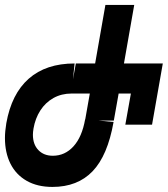

<svg xmlns="http://www.w3.org/2000/svg" viewBox="-24 -745 678 776"><path d="M-4 -187Q-4 -214 1.5 -247Q22.5 -365.5 92.2 -427Q162 -488.5 277.5 -488.5L271 -424.5L282.5 -488.5H360.5L402 -725H518.5L477 -488.5H634L590.5 -241H482.5L505 -367H455.5L436 -257.5H375L435 -252Q411 -116 350.2 -52.8Q289.5 10.5 188 10.5Q127 10.5 83.8 -14.2Q40.5 -39 18.2 -83.5Q-4 -128 -4 -187ZM109 -200.5Q109 -161.5 131 -138.5Q153 -115.5 189.5 -115.5Q238.5 -115.5 273 -153.5Q307.5 -191.5 320 -262.5H320.5L339 -367H265.5Q224.5 -367 192 -348.8Q159.5 -330.5 139 -298.5Q118.5 -266.5 111.5 -226Q109 -211 109 -200.5Z"/></svg>

Font: JuliaMono ExtraBoldItalic
Style: Regular
Weight: 800
Italic angle: -9°
Monospace: yes
Designer: cormullion
Foundry: corm
Version: Version 0.049; ttfautohint (v1.8.4)